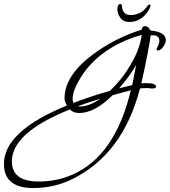

<svg xmlns="http://www.w3.org/2000/svg" viewBox="-151 -684 858 970"><path d="M17 266Q-131 266 -131 144Q-131 -21 187 -151Q175 -171 175 -186Q175 -302 317 -408Q431 -493 565 -534Q568 -552 580 -552Q599 -552 609 -530Q687 -523 687 -480Q687 -467 674 -448Q661 -429 647 -429Q640 -429 640 -436Q640 -438 647 -452Q654 -466 654 -478Q654 -506 619 -506Q613 -506 610 -505Q609 -492 605.5 -472.5Q602 -453 594 -410Q588 -379 580.5 -342.5Q573 -306 563 -263Q569 -264 575 -264Q581 -264 586 -264Q637 -264 637 -247Q637 -237 621 -237Q619 -237 615 -237Q611 -237 606 -238Q601 -239 596.5 -239Q592 -239 589 -239Q579 -239 571 -238.5Q563 -238 556 -237Q472 90 220 218Q126 266 17 266ZM220 -164Q262 -180 308 -195.5Q354 -211 404 -225Q433 -252 458.5 -283.5Q484 -315 507 -354Q556 -435 565 -508Q399 -461 301 -352Q271 -319 246 -274Q216 -222 216 -184Q216 -172 220 -164ZM451 -238Q467 -242 483.5 -246Q500 -250 517 -254L537 -356Q518 -324 496.5 -294.5Q475 -265 451 -238ZM44 233Q135 233 213 199Q430 106 510 -228Q483 -221 460 -214.5Q437 -208 418 -203Q327 -113 249 -113Q220 -113 202 -131Q-91 -14 -91 131Q-91 233 44 233ZM253 -146Q299 -146 356 -185Q325 -176 296.5 -166.5Q268 -157 242 -147Q245 -146 253 -146ZM503 -573Q472 -573 457 -594Q442 -615 442 -637Q442 -651 446.5 -657.5Q451 -664 455 -664Q465 -664 465 -655Q465 -637 475 -622.5Q485 -608 510 -608Q530 -608 553 -617.5Q576 -627 597 -658Q600 -661 604 -661Q611 -661 609 -652Q595 -616 567 -594.5Q539 -573 503 -573Z"/></svg>

Font: Corinthia
Style: Regular
Weight: 400
Designer: Robert E. Leuschke
Foundry: Robert E. Leuschke
Version: Version 1.013; ttfautohint (v1.8.3)